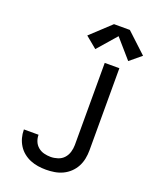

<svg xmlns="http://www.w3.org/2000/svg" viewBox="-176 -1077 953 1184"><g transform="rotate(20 300.0 -485.5)"><path d="M274 8Q247 8 221 4Q195 0 170.5 -10Q146 -20 125 -37Q104 -54 90 -76.5Q76 -99 69 -124.5Q62 -150 62 -177Q62 -177 62 -178Q62 -179 62 -179H158Q158 -179 158 -178.5Q158 -178 158 -178Q158 -156 166.5 -135.5Q175 -115 192 -101Q209 -87 230.5 -81.5Q252 -76 274 -76Q297 -76 320.5 -83.5Q344 -91 360 -108.5Q376 -126 383 -149.5Q390 -173 390 -196V-735H486V-196Q486 -168 480.5 -140.5Q475 -113 462 -88.5Q449 -64 428.5 -44.5Q408 -25 382.5 -13Q357 -1 329 3.5Q301 8 274 8ZM306 -795 231 -857 362 -979H466L597 -857L522 -795L414 -919Z"/></g></svg>

Font: Zed Mono Medium Extended
Style: Regular
Weight: 500
Width: 7
Monospace: yes
Designer: Belleve Invis
Foundry: Belleve Invis
Version: Version 1.0.0; ttfautohint (v1.8.4)